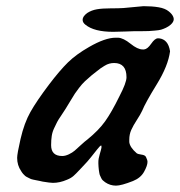

<svg xmlns="http://www.w3.org/2000/svg" viewBox="-20 -584 569 607"><path d="M250 -505.9Q241.2 -512.7 241.2 -521.5Q241.2 -532.2 255.9 -543Q269.5 -551.8 286.6 -554.7Q303.7 -557.6 329.6 -557.6Q355.5 -557.6 370.1 -558.6Q430.7 -564.5 433.6 -564.5Q460.9 -564.5 481.4 -561Q502 -557.6 513.7 -547.9Q518.6 -543.9 522 -540Q525.4 -536.1 527.3 -531.7Q529.3 -527.3 529.3 -523.4Q529.3 -514.6 519.5 -505.9Q512.7 -500 504.4 -496.1Q496.1 -492.2 489.3 -490.2Q482.4 -488.3 469.7 -487.3Q457 -486.3 450.2 -485.8Q443.4 -485.4 427.7 -485.4Q412.1 -485.4 405.3 -485.4Q402.3 -485.4 376.5 -484.4Q350.6 -483.4 337.9 -483.4Q277.3 -483.4 250 -505.9ZM141.6 -125Q141.6 -90.8 176.8 -90.8Q186.5 -90.8 197.8 -96.2Q209 -101.6 216.3 -107.9Q223.6 -114.3 236.3 -126Q249 -137.7 255.9 -142.6Q292 -171.9 312.5 -200.7Q333 -229.5 357.4 -279.3Q379.9 -322.3 379.9 -339.8Q379.9 -384.8 340.8 -384.8Q333 -384.8 325.7 -382.8Q318.4 -380.9 310.5 -376Q302.7 -371.1 298.3 -368.2Q293.9 -365.2 283.7 -356.9Q273.4 -348.6 269.5 -345.7Q257.8 -335.9 248.5 -327.1Q239.3 -318.4 230 -306.2Q220.7 -293.9 216.8 -288.1Q212.9 -282.2 202.1 -264.2Q191.4 -246.1 187.5 -240.2Q183.6 -233.4 173.8 -219.2Q164.1 -205.1 160.6 -198.2Q157.2 -191.4 151.4 -179.2Q145.5 -167 143.6 -154.3Q141.6 -141.6 141.6 -125ZM191.4 -15.6Q168.9 -5.9 147.5 -5.9Q138.7 -5.9 115.2 -9.8Q112.3 -10.7 104.5 -12.2Q96.7 -13.7 94.2 -14.2Q91.8 -14.6 85 -16.1Q78.1 -17.6 75.7 -19Q73.2 -20.5 67.9 -22.9Q62.5 -25.4 59.6 -27.8Q56.6 -30.3 53.2 -34.2Q49.8 -38.1 46.9 -43Q34.2 -61.5 34.2 -85Q34.2 -97.7 44.9 -144.5Q56.6 -195.3 76.2 -230Q95.7 -264.6 134.8 -316.4Q168.9 -361.3 194.8 -386.7Q220.7 -412.1 261.7 -435.5Q312.5 -464.8 345.7 -464.8H353.5Q370.1 -463.9 392.6 -445.8Q415 -427.7 430.7 -427.7H435.5Q446.3 -428.7 458 -445.8Q469.7 -462.9 479.5 -462.9H482.4Q511.7 -460 517.6 -421.9Q511.7 -376 475.6 -317.4Q439.5 -258.8 429.7 -234.4Q423.8 -221.7 412.6 -204.6Q401.4 -187.5 395 -173.3Q388.7 -159.2 388.7 -142.6V-134.8Q390.6 -118.2 412.1 -99.6Q416 -96.7 427.2 -95.2Q438.5 -93.8 441.4 -87.9Q446.3 -78.1 446.3 -72.3Q446.3 -60.5 435.5 -41Q424.8 -21.5 400.4 -11.7Q363.3 2.9 346.7 2.9Q328.1 2.9 312.5 -7.8Q308.6 -10.7 305.2 -13.7Q301.8 -16.6 299.8 -21.5Q297.9 -26.4 296.4 -28.8Q294.9 -31.2 293.9 -37.6Q293 -43.9 292.5 -46.4Q292 -48.8 291.5 -56.6Q291 -64.5 291 -66.4V-72.3Q291 -82 295.4 -96.7Q299.8 -111.3 300.8 -117.2V-121.1Q300.8 -124 299.8 -124Q296.9 -124 288.1 -112.8Q279.3 -101.6 267.1 -86.4Q254.9 -71.3 248 -64.5Q241.2 -57.6 231 -46.4Q220.7 -35.2 212.4 -27.8Q204.1 -20.5 191.4 -15.6Z"/></svg>

Font: Essays1743
Style: Italic
Weight: 500
Italic angle: -10°
Designer: Based on the typeface in a 1743 English translation of the essays of Montaigne.  PostScript/TrueType font designed by Jo
Version: Version 002.100